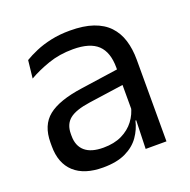

<svg xmlns="http://www.w3.org/2000/svg" viewBox="-98 -594 690 699"><g transform="rotate(-20 247.0 -244.0)"><path d="M355.4 0 359 -118.6 355.9 -131.1V-286.5L356.3 -314.9Q356.3 -374.3 326.2 -403Q296 -431.7 230.4 -431.7Q178.2 -431.7 134.4 -416.5Q90.6 -401.3 56.4 -381.5L64 -450.4Q83.1 -462 109.4 -473.3Q135.7 -484.7 169.3 -492Q202.9 -499.3 243.3 -499.3Q295.8 -499.3 332.6 -486.6Q369.4 -473.9 392.2 -449.9Q415 -425.8 425.5 -392Q436 -358.1 436 -316.2V0ZM187.4 10.7Q114.9 10.7 76.3 -24.6Q37.6 -60 37.6 -125.7V-140Q37.6 -207.4 79.3 -240.7Q121 -274.1 212.2 -286.9L366.5 -309.2L370.9 -249.8L222 -228.6Q166.2 -220.7 142.2 -201.4Q118.1 -182 118.1 -144.5V-136.6Q118.1 -97.9 141.9 -77.4Q165.7 -56.8 213.1 -56.8Q254.9 -56.8 284.9 -71.4Q314.9 -86 333.4 -110.5Q352 -135.1 358.5 -165.2L371.2 -109.8H355.7Q348.6 -77.8 329.3 -50.3Q310.1 -22.8 275.5 -6.1Q240.9 10.7 187.4 10.7Z"/></g></svg>

Font: Anek Bangla Medium
Style: Regular
Weight: 500
Designer: Sulekha Rajkumar (Bangla), Yesha Goshar (Latin)
Foundry: Ek Type
Version: Version 1.003